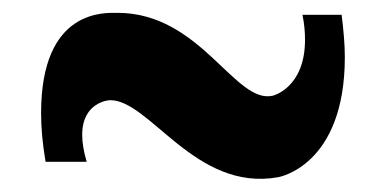

<svg xmlns="http://www.w3.org/2000/svg" viewBox="-20 -498 595 299"><path d="M451 -475C454 -461 455 -447 455 -436C455 -361 405 -349 405 -349C346 -335 293 -478 163 -478C144 -478 44 -485 44 -322C44 -300 46 -275 51 -246H115C110 -263 108 -277 108 -288C108 -340 151 -342 151 -342C213 -343 284 -199 413 -222C413 -222 517 -239 517 -409C517 -429 515 -451 512 -475Z"/></svg>

Font: Peralta
Style: Regular
Weight: 400
Designer: Astigmatic (AOETI)
Foundry: Astigmatic (AOETI)
Version: Version 1.000